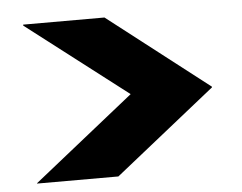

<svg xmlns="http://www.w3.org/2000/svg" viewBox="-41 -619 722 574"><g transform="rotate(-5 320.0 -331.5)"><path d="M48 -93V-94L350 -335H594V-334L292 -93ZM350 -335 48 -567V-570H292L594 -336V-335Z"/></g></svg>

Font: Foldit ExtraBold
Style: Regular
Weight: 800
Version: Version 1.003